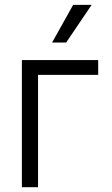

<svg xmlns="http://www.w3.org/2000/svg" viewBox="-20 -781 469 801"><path d="M389.6 -468.8H138.7V0H71.3V-530.3H389.6ZM285.2 -760.7H362.3L255.9 -603.5H197.3Z"/></svg>

Font: Pretendard Light
Style: Regular
Weight: 300
Designer: Base glyphs from Inter by Rasmus Andersson; Hangeul glyphs from Noto Sans CJK(Source Han Sans) by Jang Soo-young and Kan
Foundry: Kil Hyung-jin
Version: Version 1.309